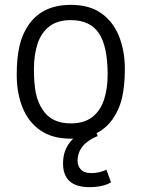

<svg xmlns="http://www.w3.org/2000/svg" viewBox="-20 -561 584 792"><path d="M49 0ZM272 11Q195 11 145.5 -24Q96 -59 72.5 -118.5Q49 -178 49 -253Q49 -322 60.5 -372Q72 -422 102 -464Q159 -541 272 -541Q350 -541 399 -505.5Q448 -470 471.5 -410Q495 -350 495 -277Q495 -208 483.5 -158Q472 -108 442 -66Q385 11 272 11ZM272 -52Q327 -52 360.5 -78Q394 -104 409 -149.5Q424 -195 424 -253Q424 -371 387.5 -424.5Q351 -478 272 -478Q217 -478 183.5 -452Q150 -426 135 -380.5Q120 -335 120 -277Q120 -218 127.5 -178.5Q135 -139 157 -107Q193 -52 272 -52ZM396 0ZM349 211Q240 211 240 113Q240 54 278 15Q316 -24 366 -42L383 0Q300 34 300 103Q300 123 313.5 138Q327 153 356 153Q391 153 419 139L438 191Q405 211 349 211Z"/></svg>

Font: Tanohe Sans
Style: Regular
Weight: 400
Designer: Village Type and Design LLC & Cristiano Sobral
Foundry: Cooper Hewitt Smithsonian Design Museum
Version: Version 1.00;September 29, 2021;FontCreator 13.0.0.2655 64-b